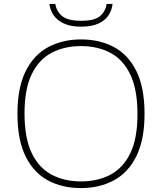

<svg xmlns="http://www.w3.org/2000/svg" viewBox="-20 -950 826 979"><path d="M393 9Q297.5 9 224.5 -30.2Q151.5 -69.5 110.2 -153.2Q69 -237 69 -370Q69 -503 110.8 -586.8Q152.5 -670.5 225.8 -709.8Q299 -749 393 -749Q488.5 -749 561.5 -709.8Q634.5 -670.5 675.8 -586.8Q717 -503 717 -370Q717 -237 675.2 -153.2Q633.5 -69.5 560.2 -30.2Q487 9 393 9ZM393 -25Q478 -25 543 -59.2Q608 -93.5 644.5 -169Q681 -244.5 681 -368Q681 -493.5 644.5 -569.8Q608 -646 543 -680.5Q478 -715 393 -715Q308 -715 243 -680.8Q178 -646.5 141.5 -571Q105 -495.5 105 -372Q105 -246.5 141.5 -170.2Q178 -94 243 -59.5Q308 -25 393 -25ZM394 -814Q341 -814 306.5 -829.8Q272 -845.5 253.8 -871.8Q235.5 -898 232 -930H262Q268 -892 297 -868Q326 -844 394 -844Q462.5 -844 490.2 -868Q518 -892 524 -930H554Q550.5 -897.5 532.8 -871.2Q515 -845 481 -829.5Q447 -814 394 -814Z"/></svg>

Font: Encode Sans SC Expanded Thin
Style: Regular
Weight: 250
Width: 7
Designer: Multiple Designers
Foundry: Impallari Type
Version: Version 3.002